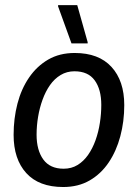

<svg xmlns="http://www.w3.org/2000/svg" viewBox="-20 -720 540 752"><path d="M227.5 12.5Q132.5 12.5 82.9 -42.1Q33.3 -96.7 33.3 -191.7Q33.3 -255.8 48.3 -313.8Q63.3 -371.7 93.8 -416.2Q124.2 -460.8 168.8 -486.7Q213.3 -512.5 272.5 -512.5Q366.7 -512.5 416.7 -457.9Q466.7 -403.3 466.7 -308.3Q466.7 -244.2 451.2 -186.2Q435.8 -128.3 405.8 -83.8Q375.8 -39.2 331.2 -13.3Q286.7 12.5 227.5 12.5ZM229.2 -59.2Q260 -59.2 283.8 -73.8Q307.5 -88.3 325 -113.3Q342.5 -138.3 354.2 -170.8Q365.8 -203.3 371.2 -238.8Q376.7 -274.2 376.7 -309.2Q376.7 -370 350.8 -405.4Q325 -440.8 271.7 -440.8Q241.7 -440.8 217.5 -426.2Q193.3 -411.7 175.8 -386.7Q158.3 -361.7 146.7 -329.6Q135 -297.5 129.2 -262.5Q123.3 -227.5 123.3 -192.5Q123.3 -131.7 149.6 -95.4Q175.8 -59.2 229.2 -59.2ZM260 -550 207.5 -695V-700H282.5L323.3 -555V-550Z"/></svg>

Font: Familjen Grotesk
Style: Italic
Weight: 400
Italic angle: -9.46201°
Designer: Anders Wikstroem, Jonas Baeckman, Matilda Gysing, Kristian Moeller
Foundry: Familjen STHLM AB
Version: Version 2.000